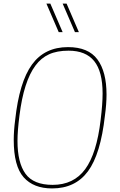

<svg xmlns="http://www.w3.org/2000/svg" viewBox="-20 -1050 670 1076"><path d="M275 -14Q393 -14 457.5 -102Q522 -190 544 -378Q555 -467 555 -526Q555 -649 508 -707.5Q461 -766 364 -766Q299 -766 254.5 -745.5Q210 -725 179 -683Q113 -595 89 -402Q78 -316 78 -260Q78 -138 123 -76Q168 -14 275 -14ZM272 6Q168 6 112.5 -56.5Q57 -119 57 -266Q57 -317 65 -378Q88 -590 159 -688Q230 -786 361 -786Q475 -786 526 -717Q577 -648 577 -520Q577 -467 568 -402Q544 -186 473 -90Q402 6 272 6ZM422 -870ZM331 -870H309L240 -1030H262ZM422 -870H400L331 -1030H353Z"/></svg>

Font: Tanohe Sans Thin
Style: Italic
Weight: 100
Designer: Village Type and Design LLC & Cristiano Sobral
Foundry: Cooper Hewitt Smithsonian Design Museum
Version: Version 1.00;September 29, 2021;FontCreator 13.0.0.2655 64-b